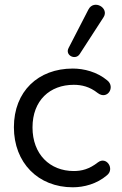

<svg xmlns="http://www.w3.org/2000/svg" viewBox="-20 -786 519 815"><path d="M289 9C336 9 391 -5 434 -42C468 -69 432 -124 396 -97C359 -68 327 -60 293 -60C192 -60 118 -131 118 -245C118 -360 192 -426 293 -426C327 -426 361 -418 395 -391C436 -360 471 -417 435 -445C392 -481 336 -495 289 -495C142 -495 39 -398 39 -246C39 -95 142 9 289 9ZM318 -556 419 -712C446 -752 378 -791 355 -745L271 -582C255 -551 300 -529 318 -556Z"/></svg>

Font: SN Pro Book
Style: Regular
Weight: 350
Designer: Tobias Whetton
Foundry: Supernotes
Version: Version 1.003;Glyphs 3.3 (3324)